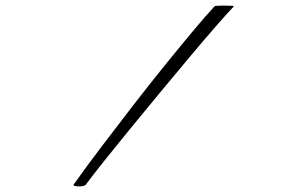

<svg xmlns="http://www.w3.org/2000/svg" viewBox="-20 -633 1025 685"><path d="M262 32Q253 32 247 30.5Q241 29 243 25Q287 -37 342 -109.5Q397 -182 455 -257Q513 -332 568.5 -400.5Q624 -469 670 -524Q716 -579 745 -610Q747 -612 756 -612.5Q765 -613 776 -613Q790 -613 803 -612.5Q816 -612 814 -610Q792 -587 750.5 -539.5Q709 -492 657 -430Q605 -368 549.5 -301Q494 -234 442 -170.5Q390 -107 349 -55.5Q308 -4 286 26Q284 29 277 30.5Q270 32 262 32Z"/></svg>

Font: Italianno
Style: Regular
Weight: 400
Designer: Robert E. Leuschke
Foundry: Robert E. Leuschke
Version: Version 1.100; ttfautohint (v1.8.3)